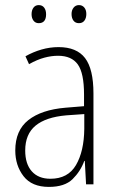

<svg xmlns="http://www.w3.org/2000/svg" viewBox="-20 -724 460 754"><path d="M210 -539Q281 -539 314 -496Q347 -453 347 -357V0H318L313 -92H311Q296 -51 265 -20.5Q234 10 172 10Q105 10 72.5 -32Q40 -74 40 -133Q40 -212 91.5 -252.5Q143 -293 237 -301L310 -307V-353Q310 -437 285.5 -471Q261 -505 208 -505Q182 -505 154 -497.5Q126 -490 94 -472L80 -503Q110 -520 143 -529.5Q176 -539 210 -539ZM240 -271Q160 -264 119.5 -230.5Q79 -197 79 -133Q79 -80 105 -51Q131 -22 178 -22Q247 -22 278.5 -76Q310 -130 311 -218V-276ZM104 -668Q104 -684 111.5 -694Q119 -704 132 -704Q146 -704 153.5 -694Q161 -684 161 -668Q161 -633 132 -633Q119 -633 111.5 -643Q104 -653 104 -668ZM261 -669Q261 -684 269 -694Q277 -704 290 -704Q303 -704 311 -694.5Q319 -685 319 -669Q319 -653 311.5 -643Q304 -633 290 -633Q276 -633 268.5 -643Q261 -653 261 -669Z"/></svg>

Font: Noto Sans Sinhala Condensed ExtraLight
Style: Regular
Weight: 200
Width: 3
Designer: Jelle Bosma - Monotype Design Team
Foundry: Monotype Imaging Inc.
Version: Version 2.006; ttfautohint (v1.8.4.7-5d5b)